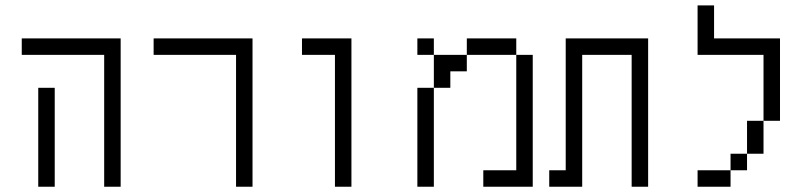

<svg xmlns="http://www.w3.org/2000/svg" viewBox="-20 -708 3040 728"><path d="M125 -375Q125 -375 125 0H187.5Q187.5 0 187.5 -375ZM375 -500Q375 -500 375 0H437.5V-562.5H62.5V-500Z M875 -500Q875 -500 875 0H937.5V-562.5H562.5V-500Z M1250 -500Q1250 -500 1250 0H1312.5V-562.5H1125V-500Z M1562.5 -375Q1562.5 -375 1562.5 0H1625Q1625 0 1625 -375ZM1937.5 -62.5H1812.5V0H2000Q2000 0 2000 -500H1937.5ZM1625 -375H1687.5V-437.5H1750V-500H1625Q1625 -500 1625 -375ZM1625 -500V-562.5H1562.5V-500ZM1750 -500H1937.5V-562.5H1750Z M2125 -62.5H2062.5V0H2187.5Q2187.5 0 2187.5 -500H2375Q2375 -500 2375 0H2437.5V-562.5H2125Q2125 -562.5 2125 -62.5Z M2750 -62.5H2625V0H2750ZM2750 -62.5H2812.5V-125H2750ZM2812.5 -125H2875Q2875 -125 2875 -250H2812.5Q2812.5 -250 2812.5 -125ZM2875 -250H2937.5V-562.5H2687.5Q2687.5 -562.5 2687.5 -687.5H2625V-500H2875Q2875 -500 2875 -250Z"/></svg>

Font: Unifont
Style: Regular
Weight: 500
Version: Version 15.1.04